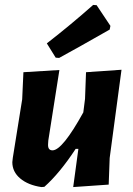

<svg xmlns="http://www.w3.org/2000/svg" viewBox="-20 -755 539 779"><path d="M358 -735 372 -734 428 -650 425 -635Q297 -562 220 -520L206 -521L170 -579Q269 -656 358 -735ZM221 -471 176 -185 175 -169Q174 -145 193 -145Q233 -145 318 -299L325 -354L329 -462L473 -472L425 -114L421 -6L277 4L298 -151H287Q222 -52 160 3L148 4Q94 -4 62 -31Q30 -58 30 -97L32 -115L70 -352L75 -462Z"/></svg>

Font: Alegreya Sans SC ExtraBold
Style: Italic
Weight: 800
Italic angle: -7°
Designer: Juan Pablo del Peral
Foundry: Huerta Tipografica
Version: Version 2.007